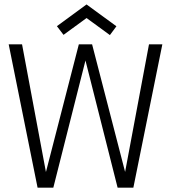

<svg xmlns="http://www.w3.org/2000/svg" viewBox="-20 -864 820 884"><path d="M272.5 -703.5 242 -743.5 378.5 -843.5 516 -743 486 -702.5 378.5 -781ZM594 0H521.5L373.5 -585.5L225.5 0H153L20 -660H81.5L191.5 -72L343 -660H404L556 -72.5L666 -660H727.5Z"/></svg>

Font: League Spartan Light
Style: Regular
Weight: 277
Foundry: The League of Moveable Type
Version: Version 2.002